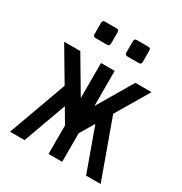

<svg xmlns="http://www.w3.org/2000/svg" viewBox="-173 -872 948 1000"><g transform="rotate(30 301.0 -372.0)"><path d="M254.9 -659.7V-729Q254.9 -743.7 240.2 -743.7H170.4Q155.8 -743.7 155.8 -729V-659.7Q155.8 -645 170.4 -645H240.2Q254.9 -645 254.9 -659.7ZM445.8 -659.7V-729Q445.8 -743.7 431.2 -743.7H361.8Q347.2 -743.7 347.2 -729V-659.7Q347.2 -645 361.8 -645H431.2Q445.8 -645 445.8 -659.7ZM116.2 0 209.5 -257.8 260.3 -171.4V0H342.3V-171.4L393.1 -257.8L486.3 0H573.7L447.3 -349.6L564 -546.9H466.8L342.3 -335.9V-546.9H260.3V-335.9L135.7 -546.9H38.6L155.3 -349.6L28.8 0Z"/></g></svg>

Font: Hack Dev
Style: Regular
Weight: 400
Designer: Christopher Simpkins
Foundry: Christopher Simpkins
Version: Version 2.0315